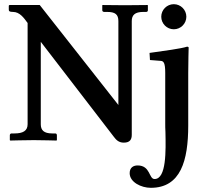

<svg xmlns="http://www.w3.org/2000/svg" viewBox="-20 -670 959 918"><path d="M546 -569V-168L170 -646H25L22 -643V-624C22 -617 25 -613 42 -613C74 -613 94 -585 112 -560V-76C112 -44 89 -32 49 -32H35C31 -32 27 -29 27 -23V0L29 2C29 2 103 0 142 0C177 0 250 2 250 2L252 0V-23C252 -29 249 -32 244 -32H230C189 -32 175 -48 175 -76V-470L525 -15C535 -2 547 12 572 12C601 12 610 -3 610 -25V-569C610 -597 624 -613 665 -613H679C684 -613 687 -616 687 -621V-645L685 -646C685 -646 613 -645 578 -645C539 -645 471 -646 471 -646L469 -645V-621C469 -616 473 -613 478 -613H492C531 -613 546 -601 546 -569ZM880 -321C880 -371 882 -443 882 -443C882 -445 877 -447 875 -447C844 -437 765 -427 695 -417L697 -383L748 -379C762 -378 770 -371 770 -321V-80C770 -68 770 -54 771 -39C773 50 776 186 719 186C691 186 700 121 638 121C619 121 600 130 600 158C600 201 655 228 701 228C844 228 880 98 880 -70ZM751 -590C751 -557 778 -530 811 -530C844 -530 871 -557 871 -590C871 -623 844 -650 811 -650C778 -650 751 -623 751 -590Z"/></svg>

Font: Libertinus Serif Semibold
Style: Regular
Weight: 600
Designer: Philipp H. Poll, Khaled Hosny
Foundry: Caleb Maclennan
Version: Version 7.050;RELEASE